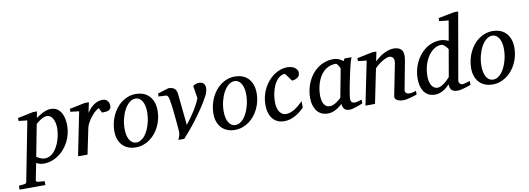

<svg xmlns="http://www.w3.org/2000/svg" viewBox="-164 -1183 5093 1847"><g transform="rotate(-10 2382.0 -259.5)"><path d="M362.8 -305.2Q362.8 -327.1 358.2 -349.9Q353.5 -372.6 344 -391.1Q334.5 -409.7 319.8 -421.4Q305.2 -433.1 285.2 -433.1Q267.1 -433.1 249 -425Q231 -417 216.1 -407Q201.2 -397 190.4 -387.5Q179.7 -377.9 175.8 -375L116.2 -64.9Q120.6 -62.5 128.7 -57.4Q136.7 -52.2 147.5 -47.4Q158.2 -42.5 170.4 -38.8Q182.6 -35.2 195.8 -35.2Q223.1 -35.2 246.1 -47.4Q269 -59.6 287.6 -80.3Q306.2 -101.1 320.3 -128.4Q334.5 -155.8 343.8 -185.8Q353 -215.8 357.9 -246.6Q362.8 -277.3 362.8 -305.2ZM461.9 -309.1Q461.9 -268.1 452.1 -228.3Q442.4 -188.5 424.1 -152.8Q405.8 -117.2 379.9 -86.9Q354 -56.6 322.3 -34.7Q290.5 -12.7 253.4 -0.2Q216.3 12.2 175.8 12.2Q153.3 12.2 135.3 5.9Q117.2 -0.5 105 -5.9L73.2 154.8Q71.3 163.1 75.4 168.2Q79.6 173.3 92.8 174.8L155.8 180.2V217.8H-96.2V180.2L-43.9 174.8Q-22.9 173.3 -20 154.8L92.8 -424.8L8.8 -434.1V-462.9L160.2 -494.1H199.2L187 -432.1Q199.7 -440.4 216.1 -451.2Q232.4 -461.9 251 -471.4Q269.5 -481 289.8 -487.5Q310.1 -494.1 331.1 -494.1Q369.1 -494.1 394.3 -477.8Q419.4 -461.4 434.3 -435.1Q449.2 -408.7 455.6 -375.5Q461.9 -342.3 461.9 -309.1Z M903.3 -426.8Q903.3 -409.2 897 -398.7Q890.6 -388.2 878.9 -382.8Q867.2 -377.4 850.8 -375.7Q834.5 -374 814 -374L790 -421.9Q771.5 -414.1 750.2 -394.8Q729 -375.5 710 -350.8Q690.9 -326.2 676.8 -300Q662.6 -273.9 658.2 -252L606 0H513.2L599.1 -424.8L515.1 -434.1V-462.9L666 -494.1H706.1L685.1 -393.1Q715.8 -440.4 754.9 -467.3Q793.9 -494.1 839.4 -494.1Q857.4 -494.1 869.6 -487.5Q881.8 -481 889.4 -470.7Q897 -460.4 900.1 -448.7Q903.3 -437 903.3 -426.8Z M1242.2 -304.2Q1242.2 -339.8 1235.4 -367.2Q1228.5 -394.5 1216.8 -413.1Q1205.1 -431.6 1188.7 -441.4Q1172.4 -451.2 1153.3 -451.2Q1120.6 -451.2 1092.5 -427.5Q1064.5 -403.8 1043.9 -365.5Q1023.4 -327.1 1011.7 -279.1Q1000 -231 1000 -182.1Q1000 -145 1006.8 -117.2Q1013.7 -89.4 1025.9 -70.6Q1038.1 -51.8 1054.2 -42.5Q1070.3 -33.2 1089.4 -33.2Q1112.8 -33.2 1133.5 -45.2Q1154.3 -57.1 1171.1 -77.4Q1188 -97.7 1201.2 -124.5Q1214.4 -151.4 1223.6 -181.4Q1232.9 -211.4 1237.5 -243.2Q1242.2 -274.9 1242.2 -304.2ZM1343.3 -299.8Q1343.3 -259.3 1334.2 -220.5Q1325.2 -181.6 1308.3 -147Q1291.5 -112.3 1267.8 -83.3Q1244.1 -54.2 1214.6 -33Q1185.1 -11.7 1150.4 0.2Q1115.7 12.2 1077.1 12.2Q1036.1 12.2 1002.9 -1Q969.7 -14.2 946.8 -38.8Q923.8 -63.5 911.4 -98.4Q898.9 -133.3 898.9 -176.8Q898.9 -217.3 907.7 -256.6Q916.5 -295.9 932.9 -331.1Q949.2 -366.2 972.7 -396.2Q996.1 -426.3 1025.6 -448Q1055.2 -469.7 1090.1 -481.9Q1125 -494.1 1164.1 -494.1Q1200.2 -494.1 1232.7 -482.9Q1265.1 -471.7 1289.8 -447.8Q1314.5 -423.8 1328.9 -387.2Q1343.3 -350.6 1343.3 -299.8Z M1840.8 -434.1Q1840.8 -421.4 1838.4 -410.2Q1835.9 -398.9 1832.8 -389.2Q1829.6 -379.4 1825.9 -371.6Q1822.3 -363.8 1819.8 -358.9Q1786.6 -297.4 1748.5 -241.2Q1710.4 -185.1 1673.8 -137.5Q1637.2 -89.8 1604.5 -51.5Q1571.8 -13.2 1548.8 12.2H1491.2Q1501.5 -9.8 1506.8 -28.6Q1512.2 -47.4 1511.2 -64Q1511.2 -65.4 1510.3 -78.9Q1509.3 -92.3 1507.6 -113.5Q1505.9 -134.8 1503.4 -162.1Q1501 -189.5 1498 -218.8Q1495.1 -248 1491.9 -277.6Q1488.8 -307.1 1485.1 -332.8Q1481.4 -358.4 1477.8 -378.2Q1474.1 -397.9 1470.2 -408.2Q1465.3 -418.5 1460.4 -423.3Q1455.6 -428.2 1447.3 -428.2L1376 -432.1V-460.9L1482.9 -494.1Q1523.9 -493.2 1542.5 -475.8Q1561 -458.5 1564.9 -422.9L1596.2 -115.2Q1621.6 -148.4 1643.1 -178.5Q1664.6 -208.5 1682.4 -236.8Q1700.2 -265.1 1714.8 -293.2Q1729.5 -321.3 1741.2 -351.1L1722.2 -472.2Q1731.9 -481.9 1746.6 -488Q1761.2 -494.1 1779.8 -494.1Q1812 -494.1 1826.4 -477.8Q1840.8 -461.4 1840.8 -434.1Z M2210 -304.2Q2210 -339.8 2203.1 -367.2Q2196.3 -394.5 2184.6 -413.1Q2172.9 -431.6 2156.5 -441.4Q2140.1 -451.2 2121.1 -451.2Q2088.4 -451.2 2060.3 -427.5Q2032.2 -403.8 2011.7 -365.5Q1991.2 -327.1 1979.5 -279.1Q1967.8 -231 1967.8 -182.1Q1967.8 -145 1974.6 -117.2Q1981.4 -89.4 1993.7 -70.6Q2005.9 -51.8 2022 -42.5Q2038.1 -33.2 2057.1 -33.2Q2080.6 -33.2 2101.3 -45.2Q2122.1 -57.1 2138.9 -77.4Q2155.8 -97.7 2168.9 -124.5Q2182.1 -151.4 2191.4 -181.4Q2200.7 -211.4 2205.3 -243.2Q2210 -274.9 2210 -304.2ZM2311 -299.8Q2311 -259.3 2302 -220.5Q2293 -181.6 2276.1 -147Q2259.3 -112.3 2235.6 -83.3Q2211.9 -54.2 2182.4 -33Q2152.8 -11.7 2118.2 0.2Q2083.5 12.2 2044.9 12.2Q2003.9 12.2 1970.7 -1Q1937.5 -14.2 1914.6 -38.8Q1891.6 -63.5 1879.2 -98.4Q1866.7 -133.3 1866.7 -176.8Q1866.7 -217.3 1875.5 -256.6Q1884.3 -295.9 1900.6 -331.1Q1917 -366.2 1940.4 -396.2Q1963.9 -426.3 1993.4 -448Q2022.9 -469.7 2057.9 -481.9Q2092.8 -494.1 2131.8 -494.1Q2168 -494.1 2200.4 -482.9Q2232.9 -471.7 2257.6 -447.8Q2282.2 -423.8 2296.6 -387.2Q2311 -350.6 2311 -299.8Z M2744.6 -423.8Q2744.6 -414.1 2741.7 -403.8Q2738.8 -393.6 2730.2 -384.8Q2721.7 -376 2706.8 -368.9Q2691.9 -361.8 2668 -358.9L2610.8 -436Q2584 -434.6 2563 -421.1Q2542 -407.7 2526.1 -386.7Q2510.3 -365.7 2499.3 -339.1Q2488.3 -312.5 2481.4 -285.2Q2474.6 -257.8 2471.7 -231.9Q2468.8 -206.1 2468.8 -186Q2468.8 -161.6 2473.4 -137.9Q2478 -114.3 2488.5 -95.5Q2499 -76.7 2515.9 -64.9Q2532.7 -53.2 2557.6 -53.2Q2577.6 -53.2 2598.1 -60.3Q2618.7 -67.4 2639.4 -80.1Q2660.2 -92.8 2681.2 -110.4Q2702.1 -127.9 2723.6 -148.9V-85.9Q2708 -70.8 2688 -53.7Q2668 -36.6 2643.6 -22Q2619.1 -7.3 2590.1 2.4Q2561 12.2 2527.8 12.2Q2492.2 12.2 2463.6 -0.2Q2435.1 -12.7 2415.3 -36.4Q2395.5 -60.1 2384.8 -94.7Q2374 -129.4 2374 -173.8Q2374 -218.8 2384.5 -259.8Q2395 -300.8 2413.6 -336.4Q2432.1 -372.1 2457.5 -401.1Q2482.9 -430.2 2512.7 -450.9Q2542.5 -471.7 2575.4 -482.9Q2608.4 -494.1 2642.6 -494.1Q2669.4 -494.1 2689 -487.3Q2708.5 -480.5 2720.7 -470.2Q2732.9 -460 2738.8 -447.5Q2744.6 -435.1 2744.6 -423.8Z M3147.9 -392.1Q3148.4 -394.5 3144.3 -403.3Q3140.1 -412.1 3134.3 -421.6Q3128.4 -431.2 3121.8 -438.5Q3115.2 -445.8 3110.8 -445.8Q3072.8 -445.8 3042.7 -433.3Q3012.7 -420.9 2990.2 -399.7Q2967.8 -378.4 2951.9 -350.6Q2936 -322.8 2926.3 -292.5Q2916.5 -262.2 2912.1 -231.4Q2907.7 -200.7 2907.7 -172.9Q2907.7 -151.9 2911.1 -130.9Q2914.6 -109.9 2923.1 -92.8Q2931.6 -75.7 2946.5 -64.9Q2961.4 -54.2 2984.9 -54.2Q3002.4 -54.2 3020 -62Q3037.6 -69.8 3052.7 -80.1Q3067.9 -90.3 3079.1 -100.6Q3090.3 -110.8 3095.7 -116.2ZM3294.9 -26.9Q3289.1 -24.4 3273.4 -17.8Q3257.8 -11.2 3238.5 -4.6Q3219.2 2 3199.5 7.1Q3179.7 12.2 3165 12.2Q3147 12.2 3134.5 7.8Q3122.1 3.4 3114 -5.4Q3106 -14.2 3101.6 -26.9Q3097.2 -39.6 3095.7 -56.2Q3084.5 -45.4 3069.3 -33.4Q3054.2 -21.5 3035.9 -11.2Q3017.6 -1 2996.8 5.6Q2976.1 12.2 2953.6 12.2Q2924.3 12.2 2902.1 3.9Q2879.9 -4.4 2863.8 -18.3Q2847.7 -32.2 2837.2 -50.5Q2826.7 -68.8 2820.3 -88.6Q2814 -108.4 2811.5 -128.7Q2809.1 -148.9 2809.1 -167Q2809.1 -205.6 2817.4 -244.9Q2825.7 -284.2 2842 -320.6Q2858.4 -356.9 2882.8 -388.7Q2907.2 -420.4 2939.2 -443.8Q2971.2 -467.3 3010.5 -480.7Q3049.8 -494.1 3096.7 -494.1Q3110.4 -494.1 3123.8 -491Q3137.2 -487.8 3148.9 -482.7Q3160.6 -477.5 3170.4 -471.2Q3180.2 -464.8 3187 -458L3201.7 -481.9H3270Q3267.6 -476.1 3264.6 -468Q3261.7 -460 3258.8 -451.7Q3255.9 -443.4 3253.7 -436Q3251.5 -428.7 3251 -424.8Q3247.6 -411.6 3241.2 -385Q3234.9 -358.4 3227.8 -325.2Q3220.7 -292 3213.1 -255.6Q3205.6 -219.2 3199.7 -186.8Q3193.8 -154.3 3189.9 -129.2Q3186 -104 3186 -92.8Q3186 -66.4 3197.3 -56.6Q3208.5 -46.9 3229 -46.9Q3233.9 -46.9 3243.4 -49.1Q3252.9 -51.3 3263.2 -54.2Q3273.4 -57.1 3282.2 -59.6Q3291 -62 3294.9 -63Z M3824.7 -20Q3818.4 -17.6 3802.5 -12.5Q3786.6 -7.3 3767.1 -1.7Q3747.6 3.9 3727.1 8.1Q3706.5 12.2 3690.9 12.2Q3682.1 12.2 3666.7 10.5Q3651.4 8.8 3637.2 2.7Q3623 -3.4 3614.3 -15.1Q3605.5 -26.9 3609.9 -46.9L3670.9 -354Q3674.3 -374 3671.1 -387.2Q3668 -400.4 3660.9 -408.4Q3653.8 -416.5 3644.5 -419.7Q3635.3 -422.9 3627 -422.9Q3614.7 -422.9 3596.9 -415.8Q3579.1 -408.7 3559.3 -397Q3539.6 -385.3 3519.5 -369.4Q3499.5 -353.5 3482.9 -335.9L3414.1 0H3320.8L3407.7 -424.8L3323.7 -434.1V-462.9L3474.6 -494.1H3514.6L3496.1 -400.9Q3512.7 -417.5 3534.2 -434.3Q3555.7 -451.2 3580.1 -464.4Q3604.5 -477.5 3630.6 -485.8Q3656.7 -494.1 3681.6 -494.1Q3736.3 -494.1 3759.5 -463.9Q3782.7 -433.6 3771 -366.2L3717.8 -84Q3715.3 -69.8 3720 -61.5Q3724.6 -53.2 3732.2 -48.8Q3739.7 -44.4 3748 -43.2Q3756.3 -42 3760.7 -42Q3774.4 -42 3790.5 -45.9Q3806.6 -49.8 3823.7 -55.2Z M4242.7 -85.9Q4240.2 -71.8 4244.1 -63Q4248 -54.2 4254.6 -49.1Q4261.2 -43.9 4268.3 -42Q4275.4 -40 4278.8 -40Q4282.2 -40 4292.7 -42.7Q4303.2 -45.4 4314.9 -48.8Q4326.7 -52.2 4336.9 -55.2L4350.6 -59.1V-22Q4344.7 -19.5 4329.1 -13.9Q4313.5 -8.3 4294.4 -2.4Q4275.4 3.4 4255.1 7.8Q4234.9 12.2 4219.7 12.2Q4196.8 12.2 4182.1 6.6Q4167.5 1 4159.2 -9Q4150.9 -19 4147.7 -32.7Q4144.5 -46.4 4144.5 -63Q4131.3 -48.8 4115.5 -35.4Q4099.6 -22 4081.5 -11.5Q4063.5 -1 4043.5 5.6Q4023.4 12.2 4002.4 12.2Q3960.4 12.2 3932.9 -3.9Q3905.3 -20 3889.2 -45.9Q3873 -71.8 3866.5 -103.5Q3859.9 -135.3 3859.9 -167Q3859.9 -206.5 3868.4 -246.3Q3877 -286.1 3893.8 -322.5Q3910.6 -358.9 3935.1 -390.1Q3959.5 -421.4 3990.7 -444.6Q4022 -467.8 4060.3 -481Q4098.6 -494.1 4142.6 -494.1Q4153.8 -494.1 4164.6 -491.9Q4175.3 -489.7 4185.1 -486.8Q4194.8 -483.9 4203.1 -480.5Q4211.4 -477.1 4217.8 -475.1L4251.5 -668L4160.6 -676.8V-707L4315.4 -736.8H4356.4ZM4203.6 -394Q4204.1 -396 4198 -405Q4191.9 -414.1 4182.4 -423.8Q4172.9 -433.6 4161.6 -441.4Q4150.4 -449.2 4140.6 -449.2Q4104 -449.2 4070.8 -428Q4037.6 -406.7 4012.2 -369.6Q3986.8 -332.5 3971.7 -282Q3956.5 -231.4 3956.5 -172.9Q3956.5 -140.6 3963.1 -117.2Q3969.7 -93.8 3980.7 -78.6Q3991.7 -63.5 4005.9 -56.2Q4020 -48.8 4034.7 -48.8Q4048.3 -48.8 4064.2 -55.7Q4080.1 -62.5 4096.2 -74Q4112.3 -85.4 4128.2 -100.3Q4144 -115.2 4157.7 -130.9Z M4727.5 -304.2Q4727.5 -339.8 4720.7 -367.2Q4713.9 -394.5 4702.1 -413.1Q4690.4 -431.6 4674.1 -441.4Q4657.7 -451.2 4638.7 -451.2Q4606 -451.2 4577.9 -427.5Q4549.8 -403.8 4529.3 -365.5Q4508.8 -327.1 4497.1 -279.1Q4485.4 -231 4485.4 -182.1Q4485.4 -145 4492.2 -117.2Q4499 -89.4 4511.2 -70.6Q4523.4 -51.8 4539.6 -42.5Q4555.7 -33.2 4574.7 -33.2Q4598.1 -33.2 4618.9 -45.2Q4639.6 -57.1 4656.5 -77.4Q4673.3 -97.7 4686.5 -124.5Q4699.7 -151.4 4709 -181.4Q4718.3 -211.4 4722.9 -243.2Q4727.5 -274.9 4727.5 -304.2ZM4828.6 -299.8Q4828.6 -259.3 4819.6 -220.5Q4810.5 -181.6 4793.7 -147Q4776.9 -112.3 4753.2 -83.3Q4729.5 -54.2 4700 -33Q4670.4 -11.7 4635.7 0.2Q4601.1 12.2 4562.5 12.2Q4521.5 12.2 4488.3 -1Q4455.1 -14.2 4432.1 -38.8Q4409.2 -63.5 4396.7 -98.4Q4384.3 -133.3 4384.3 -176.8Q4384.3 -217.3 4393.1 -256.6Q4401.9 -295.9 4418.2 -331.1Q4434.6 -366.2 4458 -396.2Q4481.4 -426.3 4511 -448Q4540.5 -469.7 4575.4 -481.9Q4610.4 -494.1 4649.4 -494.1Q4685.5 -494.1 4718 -482.9Q4750.5 -471.7 4775.1 -447.8Q4799.8 -423.8 4814.2 -387.2Q4828.6 -350.6 4828.6 -299.8Z"/></g></svg>

Font: Charis SIL APac
Style: Italic
Weight: 400
Italic angle: -11°
Foundry: SIL International
Version: Version 5.000